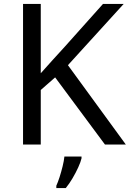

<svg xmlns="http://www.w3.org/2000/svg" viewBox="-20 -734 659 975"><path d="M619 0H513L260 -341L187 -277V0H97V-714H187V-362Q217 -396 248 -430Q279 -464 310 -498L503 -714H608L325 -403ZM394 70Q390 88 377.5 115.5Q365 143 348.5 171Q332 199 314 221H266V209Q274 192 282.5 165.5Q291 139 298 110.5Q305 82 307 61H394Z"/></svg>

Font: Noto Sans Marchen
Style: Regular
Weight: 400
Designer: Monotype Design Team
Foundry: Monotype Imaging Inc.
Version: Version 2.003; ttfautohint (v1.8.4.7-5d5b)